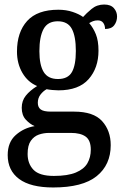

<svg xmlns="http://www.w3.org/2000/svg" viewBox="-20 -590 545 848"><path d="M215 238Q115 238 64.5 200.5Q14 163 14 95Q14 38 49.5 6.5Q85 -25 133 -33Q112 -42 94 -61.5Q76 -81 76 -114Q76 -145 94 -167.5Q112 -190 144 -210Q103 -227 79 -268Q55 -309 55 -362Q55 -448 100 -497.5Q145 -547 238 -547Q272 -547 300.5 -537.5Q329 -528 347 -515Q361 -531 384.5 -550.5Q408 -570 440 -570Q469 -570 483 -554Q497 -538 497 -517Q497 -495 484.5 -478.5Q472 -462 444 -462Q444 -478 436 -489Q428 -500 412 -500Q400 -500 391 -496.5Q382 -493 374 -488Q392 -467 403.5 -438.5Q415 -410 415 -366Q415 -290 371.5 -240.5Q328 -191 238 -191Q227 -191 211 -192.5Q195 -194 186 -196Q171 -188 159 -172.5Q147 -157 147 -136Q147 -116 160 -106.5Q173 -97 204 -97H307Q393 -97 431 -55Q469 -13 469 51Q469 138 407 188Q345 238 215 238ZM236 -241Q280 -241 297.5 -271.5Q315 -302 315 -365Q315 -430 297 -463Q279 -496 235 -496Q191 -496 172.5 -462Q154 -428 154 -364Q154 -303 173 -272Q192 -241 236 -241ZM218 187Q279 187 315 172Q351 157 366 131Q381 105 381 71Q381 30 358.5 13.5Q336 -3 293 -3H197Q173 -3 151.5 4.5Q130 12 116 32Q102 52 102 90Q102 133 128 160Q154 187 218 187Z"/></svg>

Font: Noto Serif Georgian SemiCondensed Medium
Style: Regular
Weight: 500
Width: 4
Designer: Monotype Design Team, Akaki Razmadze
Foundry: Google LLC
Version: Version 2.003; ttfautohint (v1.8.4.7-5d5b)